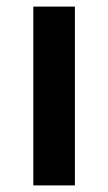

<svg xmlns="http://www.w3.org/2000/svg" viewBox="-20 -562 327 582"><path d="M207 0H81V-542H207Z"/></svg>

Font: Noto Sans Thai SemiBold
Style: Regular
Weight: 600
Version: Version 2.001